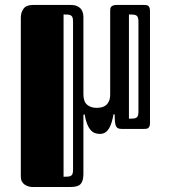

<svg xmlns="http://www.w3.org/2000/svg" viewBox="-20 -517 685 770"><path d="M63.5 -446.3Q63.5 -467.3 74.5 -482.2Q85.4 -497.1 111.8 -497.1H263.7Q277.8 -497.1 287.6 -493.2Q297.4 -489.3 303.2 -482.7Q309.1 -476.1 311.8 -467.3Q314.5 -458.5 314.5 -448.7V-139.2Q314.5 -109.9 329.1 -97.2Q343.8 -84.5 367.2 -84.5Q378.4 -84.5 388.4 -86.9Q398.4 -89.4 405.8 -95.7Q413.1 -102.1 417.5 -112.5Q421.9 -123 421.9 -138.7V-474.1Q421.9 -478 422.4 -482.2Q422.9 -486.3 425.5 -489.5Q428.2 -492.7 433.3 -494.9Q438.5 -497.1 447.3 -497.1H557.6Q562 -497.1 566.4 -496.6Q570.8 -496.1 574 -493.9Q577.1 -491.7 579.3 -487.1Q581.5 -482.4 581.5 -474.1V-22.9Q581.5 -14.6 579.3 -10Q577.1 -5.4 574 -3.2Q570.8 -1 566.4 -0.5Q562 0 557.6 0H469.2Q460.4 0 454.8 -2Q449.2 -3.9 445.8 -10Q442.4 -16.1 441.2 -27.3Q439.9 -38.6 439.9 -57.6L435.5 -59.1Q432.1 -41 427.7 -26.4Q423.3 -11.7 417 -1.5Q410.6 8.8 401.9 14.4Q393.1 20 380.4 20Q369.6 20 360.4 16.6Q351.1 13.2 343.3 4.2Q335.4 -4.9 329.3 -20Q323.2 -35.2 319.3 -58.6L314.5 -56.6V180.7Q314.5 208 303.7 220.5Q293 232.9 263.7 232.9H110.8Q102.1 232.9 93.8 230.5Q85.4 228 78.6 223.1Q71.8 218.3 67.6 210.4Q63.5 202.6 63.5 191.4ZM272.9 -427.7Q272.9 -438.5 271.5 -444.8Q270 -451.2 265.6 -454.3Q261.2 -457.5 253.9 -458.3Q246.6 -459 234.9 -459V191.9Q246.6 191.9 253.9 191.2Q261.2 190.4 265.6 187.3Q270 184.1 271.5 178Q272.9 171.9 272.9 160.6ZM535.2 -427.7Q535.2 -438.5 533.7 -444.8Q532.2 -451.2 527.8 -454.3Q523.4 -457.5 516.1 -458.3Q508.8 -459 497.1 -459V-41Q508.8 -41 516.1 -41.7Q523.4 -42.5 527.8 -45.7Q532.2 -48.8 533.7 -54.9Q535.2 -61 535.2 -72.3Z"/></svg>

Font: Fascinate Inline
Style: Regular
Weight: 900
Designer: Astigmatic (AOETI)
Foundry: Astigmatic (AOETI)
Version: Version 1.000